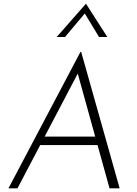

<svg xmlns="http://www.w3.org/2000/svg" viewBox="-20 -1023 746 1043"><path d="M75 0H26L417 -741H421L630 0H575L393 -657L430 -676ZM206 -281H521L529 -235H188ZM518 -822 435 -959 451 -962 333 -822H288L447 -1003L563 -822Z"/></svg>

Font: Josefin Sans Thin Light
Style: Italic
Weight: 300
Italic angle: -7°
Version: Version 2.000